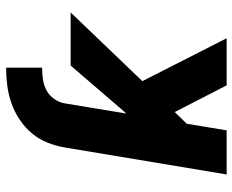

<svg xmlns="http://www.w3.org/2000/svg" viewBox="-88 -688 775 640"><g transform="rotate(-90 300.0 -367.5)"><path d="M39 0 129 -540Q134 -569 145 -597Q156 -625 175.5 -648.5Q195 -672 221 -689.5Q247 -707 275.5 -717Q304 -727 333 -731Q362 -735 390 -735H395V-615H390Q372 -615 353.5 -612Q335 -609 318.5 -600Q302 -591 290.5 -574.5Q279 -558 276 -540L242 -334L402 -520H579L350 -281L493 0H336L247 -173L208 -133L186 0Z"/></g></svg>

Font: Iosevka SS04 Hv Ex Obl
Style: Regular
Weight: 900
Width: 7
Italic angle: -9°
Monospace: yes
Designer: Belleve Invis
Foundry: Belleve Invis
Version: Version 19.0.0; ttfautohint (v1.8.4)